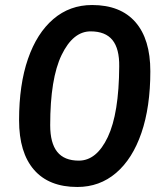

<svg xmlns="http://www.w3.org/2000/svg" viewBox="-20 -735 640 765"><path d="M288 10Q175 10 115.5 -58.5Q56 -127 56 -256Q56 -398 91.5 -500.5Q127 -603 192.5 -659Q258 -715 347 -715Q460 -715 519.5 -647Q579 -579 579 -451Q579 -309 543.5 -205.5Q508 -102 442.5 -46Q377 10 288 10ZM294 -95Q365 -95 409.5 -189Q454 -283 455 -470Q456 -541 428 -575.5Q400 -610 341 -610Q271 -610 225.5 -516Q180 -422 180 -236Q180 -165 208 -130Q236 -95 294 -95Z"/></svg>

Font: Nunito ExtraLight
Style: Bold Italic
Weight: 700
Italic angle: -9°
Version: Version 3.602